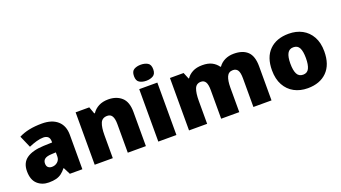

<svg xmlns="http://www.w3.org/2000/svg" viewBox="-62 -1335 3379 1903"><g transform="rotate(-20 1627.5 -383.0)"><path d="M336 -563Q441 -563 500 -511Q559 -459 559 -363V0H427L390 -73H386Q363 -44 338.5 -25.5Q314 -7 282 1.5Q250 10 204 10Q132 10 84 -34Q36 -78 36 -169Q36 -258 97.5 -301Q159 -344 276 -349L368 -352V-360Q368 -397 350 -412.5Q332 -428 301 -428Q268 -428 228 -416.5Q188 -405 147 -387L92 -513Q140 -538 200.5 -550.5Q261 -563 336 -563ZM325 -245Q273 -243 251.5 -226.5Q230 -210 230 -180Q230 -152 245 -138.5Q260 -125 285 -125Q320 -125 344.5 -147Q369 -169 369 -204V-247Z M1035 -563Q1121 -563 1175 -515Q1229 -467 1229 -360V0H1038V-302Q1038 -357 1022 -385Q1006 -413 971 -413Q917 -413 898.5 -369Q880 -325 880 -242V0H689V-553H833L859 -480H866Q892 -519 934.5 -541Q977 -563 1035 -563Z M1456 -776Q1497 -776 1527.5 -759Q1558 -742 1558 -691Q1558 -642 1527.5 -624.5Q1497 -607 1456 -607Q1414 -607 1384.5 -624.5Q1355 -642 1355 -691Q1355 -742 1384.5 -759Q1414 -776 1456 -776ZM1551 -553V0H1360V-553Z M2359 -563Q2454 -563 2504 -515Q2554 -467 2554 -360V0H2363V-301Q2363 -364 2346 -388.5Q2329 -413 2296 -413Q2250 -413 2232 -372.5Q2214 -332 2214 -258V0H2023V-301Q2023 -361 2007 -387Q1991 -413 1959 -413Q1910 -413 1892.5 -369Q1875 -325 1875 -242V0H1684V-553H1828L1856 -485H1861Q1883 -519 1924.5 -541Q1966 -563 2027 -563Q2088 -563 2127.5 -542.5Q2167 -522 2192 -486H2198Q2224 -523 2265.5 -543Q2307 -563 2359 -563Z M3212 -278Q3212 -139 3138 -64.5Q3064 10 2935 10Q2855 10 2793 -23.5Q2731 -57 2695.5 -121.5Q2660 -186 2660 -278Q2660 -415 2734 -489Q2808 -563 2938 -563Q3018 -563 3079.5 -530Q3141 -497 3176.5 -433.5Q3212 -370 3212 -278ZM2854 -278Q2854 -207 2873 -169.5Q2892 -132 2937 -132Q2981 -132 2999.5 -169.5Q3018 -207 3018 -278Q3018 -349 2999.5 -385Q2981 -421 2936 -421Q2893 -421 2873.5 -385Q2854 -349 2854 -278Z"/></g></svg>

Font: Noto Sans Ethiopic Black
Style: Regular
Weight: 900
Designer: Monotype Design Team
Foundry: Monotype Imaging Inc.
Version: Version 2.102; ttfautohint (v1.8.4.7-5d5b)